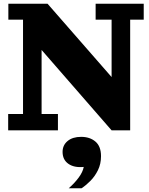

<svg xmlns="http://www.w3.org/2000/svg" viewBox="-20 -702 805 1034"><path d="M581 0 204 -433 236 -682 581 -287ZM24 0V-88H104V-596H25V-682H236L204 -433V-88H292V0ZM581 0 577 -287H581V-596H495V-682H754V-596H681V0ZM350 312Q382 284 404 254Q426 224 431 197Q379 202 348 180Q317 158 317 116Q317 80 344 57.5Q371 35 417 35Q464 35 494 60.5Q524 86 524 139Q524 181 507.5 214.5Q491 248 466.5 272.5Q442 297 419 312Z"/></svg>

Font: Montagu Slab
Style: Bold
Weight: 700
Designer: Florian Karsten
Foundry: Florian Karsten
Version: Version 1.000